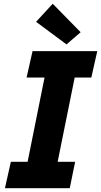

<svg xmlns="http://www.w3.org/2000/svg" viewBox="-20 -988 531 1008"><path d="M37.1 -138.7H125L213.9 -581.1H119.6L150.9 -719.7H490.7L459.5 -581.1H372.1L282.7 -138.7H374.5L346.2 0H5.9ZM169.4 -873.5 256.8 -968.3 403.3 -818.8 329.1 -754.9Z"/></svg>

Font: Reddit Sans Fudge ExBold Italic
Style: Regular
Weight: 800
Italic angle: -11.25°
Designer: Stephen Hutchings
Version: Version 1.013